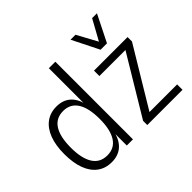

<svg xmlns="http://www.w3.org/2000/svg" viewBox="-157 -981 1233 1233"><g transform="rotate(-45 460.0 -364.0)"><path d="M232 8Q175 8 134.5 -22Q94 -52 73 -108.5Q52 -165 52 -245Q52 -324 73.5 -380.5Q95 -437 135.5 -467Q176 -497 232 -497Q288 -497 324.5 -467Q361 -437 376 -378H372V-705H431V0H375V-112H378Q362 -52 325 -22Q288 8 232 8ZM242 -43Q307 -43 340 -94.5Q373 -146 373 -244Q373 -343 340 -394.5Q307 -446 243 -446Q177 -446 144 -394.5Q111 -343 111 -244Q111 -146 144 -94.5Q177 -43 242 -43ZM561 0V-38L814 -459L817 -440H566V-489H871V-449L618 -29L615 -49H881V0ZM691 -554 600 -736H645L720 -598L796 -736H840L749 -554Z"/></g></svg>

Font: Nunito Sans 10pt Condensed Light
Style: Regular
Weight: 300
Width: 3
Designer: Vernon Adams
Foundry: Vernon Adams
Version: Version 3.101;gftools[0.9.27]